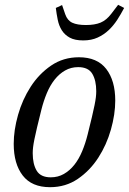

<svg xmlns="http://www.w3.org/2000/svg" viewBox="-20 -766 536 798"><path d="M191 -29Q221 -29 245.5 -43Q270 -57 289 -81Q308 -105 321.5 -137.5Q335 -170 344 -206Q355 -250 362 -279.5Q369 -309 373 -329Q377 -349 378.5 -362Q380 -375 380 -387Q380 -432 363.5 -459.5Q347 -487 305 -487Q275 -487 250.5 -473Q226 -459 207 -435Q188 -411 174.5 -378.5Q161 -346 152 -310Q141 -266 134 -236.5Q127 -207 123 -187Q119 -167 117.5 -154Q116 -141 116 -129Q116 -84 132.5 -56.5Q149 -29 191 -29ZM188 12Q112 12 74.5 -36.5Q37 -85 37 -168Q37 -225 55 -288.5Q73 -352 107.5 -405.5Q142 -459 192.5 -493.5Q243 -528 308 -528Q384 -528 421.5 -479.5Q459 -431 459 -348Q459 -291 441 -227.5Q423 -164 388.5 -110.5Q354 -57 303.5 -22.5Q253 12 188 12ZM326 -598Q291 -598 270 -609.5Q249 -621 237 -640Q225 -659 220 -683.5Q215 -708 212 -733L238 -745L251 -707Q260 -681 280.5 -671.5Q301 -662 337 -662Q374 -662 398 -672Q422 -682 442 -708L471 -746L496 -733Q483 -708 467.5 -684Q452 -660 432 -641Q412 -622 386 -610Q360 -598 326 -598Z"/></svg>

Font: IBM Plex Serif
Style: Italic
Weight: 400
Italic angle: -14°
Designer: Mike Abbink, Paul van der Laan, Pieter van Rosmalen
Foundry: Bold Monday
Version: Version 3.001